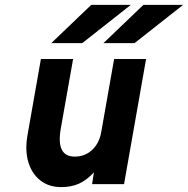

<svg xmlns="http://www.w3.org/2000/svg" viewBox="-20 -752 768 784"><path d="M230 12Q179.5 12 144.8 -15.2Q110 -42.5 95.8 -90Q81.5 -137.5 92 -198.5L147 -511H278.5L228.5 -228.5Q218 -170 232.2 -141.2Q246.5 -112.5 285 -112.5Q327 -112.5 356.2 -139.8Q385.5 -167 393.5 -213.5L446 -511H576.5L486.5 0H356L363.5 -48Q334 -16.5 302.8 -2.2Q271.5 12 230 12ZM402.5 -576 565.5 -732H727.5L529.5 -576ZM189.5 -576 352.5 -732H514L316 -576Z"/></svg>

Font: Overpass ExtraBold
Style: Italic
Weight: 800
Italic angle: -10°
Designer: Delve Withrington, Dave Bailey, Thomas Jockin
Foundry: Delve Fonts LLC
Version: Version 4.000